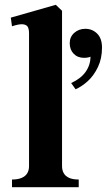

<svg xmlns="http://www.w3.org/2000/svg" viewBox="-20 -780 445 800"><path d="M101 -87.5V-641Q101 -658 96 -667.5Q91 -677 75.5 -678.8Q60 -680.5 30 -670.5L25 -706.5L212.5 -760L238.5 -735V-87.5Q238.5 -70.5 245.8 -58Q253 -45.5 268.2 -38.8Q283.5 -32 308 -32V0H30V-32Q54.5 -32 70.2 -38.8Q86 -45.5 93.5 -58Q101 -70.5 101 -87.5ZM357 -544Q355.5 -542.5 347.8 -540.8Q340 -539 330.5 -539Q303.5 -539 287 -556Q270.5 -573 270.5 -600Q270.5 -626.5 289.5 -643.2Q308.5 -660 335.5 -660Q364.5 -660 384.8 -640Q405 -620 405 -581.5Q405 -536 388 -500.5Q371 -465 346 -442.2Q321 -419.5 295 -408L276.5 -434Q317 -452.5 337 -481Q357 -509.5 357 -544Z"/></svg>

Font: Didactic
Style: Regular
Weight: 400
Designer: Tyler Finck
Foundry: Etcetera Type Co
Version: Version 3.007;FEAKit 1.0